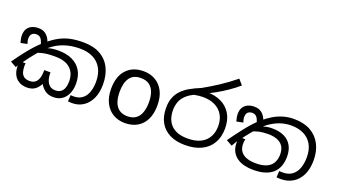

<svg xmlns="http://www.w3.org/2000/svg" viewBox="-67 -1364 3396 1934"><g transform="rotate(20 1631.0 -397.0)"><path d="M542 11Q488 11 453.5 -14.5Q419 -40 398 -77Q373 -31 340 -10Q307 11 258 11Q233 11 205.5 3.5Q178 -4 153.5 -24Q129 -44 113.5 -79.5Q98 -115 98 -170Q98 -181 99.5 -192.5Q101 -204 103 -214H165Q164 -207 163.5 -200.5Q163 -194 163 -187Q163 -151 171 -122.5Q179 -94 201 -77Q223 -60 263 -60Q297 -60 319.5 -76Q342 -92 353.5 -125Q365 -158 365 -208V-214H432V-204Q432 -140 458.5 -100Q485 -60 537 -60Q576 -60 598.5 -78Q621 -96 630.5 -125.5Q640 -155 640 -191Q640 -280 585.5 -330Q531 -380 420 -380Q374 -380 339 -376.5Q304 -373 268.5 -363Q233 -353 186 -334L283 -415Q296 -424 317 -431.5Q338 -439 367.5 -443.5Q397 -448 434 -448Q519 -448 581.5 -419Q644 -390 678.5 -333.5Q713 -277 713 -192Q713 -136 693.5 -89.5Q674 -43 636 -16Q598 11 542 11ZM741 3Q731 3 719 2Q707 1 697 0L701 -68Q708 -67 716 -66.5Q724 -66 732 -66Q777 -66 808.5 -83.5Q840 -101 859 -130.5Q878 -160 887 -198.5Q896 -237 896 -279Q896 -366 863.5 -424Q831 -482 772 -511.5Q713 -541 633 -541Q565 -541 507 -527.5Q449 -514 399 -487Q349 -460 305 -419L294 -410Q267 -383 239.5 -351Q212 -319 184.5 -283.5Q157 -248 129 -208L110 -188L85 -144L21 -180Q71 -251 110.5 -301.5Q150 -352 185 -390.5Q220 -429 256 -461L277 -479Q337 -530 392.5 -559Q448 -588 508 -600Q568 -612 640 -612Q750 -612 823.5 -570.5Q897 -529 934 -454Q971 -379 971 -280Q971 -192 941.5 -128.5Q912 -65 860 -31Q808 3 741 3ZM167 -592Q216 -592 246 -568Q276 -544 291.5 -508Q307 -472 310 -434L252 -398Q248 -432 239.5 -461Q231 -490 214 -508Q197 -526 168 -526Q140 -526 122.5 -510Q105 -494 105 -459Q105 -443 108.5 -429.5Q112 -416 116 -403L46 -389Q40 -409 36.5 -429.5Q33 -450 33 -467Q33 -508 49.5 -535.5Q66 -563 96.5 -577.5Q127 -592 167 -592Z M1558 -269Q1558 -180 1527.5 -117.5Q1497 -55 1441 -22.5Q1385 10 1308 10Q1237 10 1181.5 -22.5Q1126 -55 1094 -117.5Q1062 -180 1062 -269Q1062 -402 1129 -474Q1196 -546 1311 -546Q1384 -546 1439.5 -513.5Q1495 -481 1526.5 -419.5Q1558 -358 1558 -269ZM1153 -269Q1153 -206 1169.5 -159.5Q1186 -113 1221 -88Q1256 -63 1310 -63Q1364 -63 1399 -88Q1434 -113 1450.5 -159.5Q1467 -206 1467 -269Q1467 -333 1450 -378Q1433 -423 1398.5 -447.5Q1364 -472 1309 -472Q1227 -472 1190 -418Q1153 -364 1153 -269Z M1954 11Q1858 11 1789.5 -23Q1721 -57 1684.5 -121.5Q1648 -186 1648 -277Q1648 -339 1666 -386Q1684 -433 1718.5 -469Q1753 -505 1802.5 -533Q1852 -561 1914 -586Q1990 -628 2074.5 -683Q2159 -738 2241 -805L2289 -749Q2238 -705 2182 -667Q2126 -629 2072.5 -599Q2019 -569 1974 -550L1932 -521Q1847 -493 1801 -455Q1755 -417 1738 -372.5Q1721 -328 1721 -279Q1721 -215 1745.5 -165.5Q1770 -116 1822 -88Q1874 -60 1955 -60Q2042 -60 2097 -89Q2152 -118 2178.5 -168Q2205 -218 2205 -281Q2205 -352 2175 -402.5Q2145 -453 2090.5 -479.5Q2036 -506 1961 -506Q1941 -506 1917.5 -503.5Q1894 -501 1870.5 -496.5Q1847 -492 1826 -485L1901 -555Q1918 -562 1938 -564Q1958 -566 1985 -566Q2070 -566 2136 -534Q2202 -502 2240 -439Q2278 -376 2278 -283Q2278 -190 2238.5 -124Q2199 -58 2126.5 -23.5Q2054 11 1954 11Z M2684 11Q2635 11 2590.5 0.5Q2546 -10 2511 -34Q2476 -58 2455.5 -97Q2435 -136 2435 -193Q2435 -204 2436.5 -220.5Q2438 -237 2444 -255L2507 -251Q2504 -241 2502.5 -228.5Q2501 -216 2501 -202Q2501 -152 2524.5 -120.5Q2548 -89 2590 -74.5Q2632 -60 2687 -60Q2760 -60 2804.5 -81Q2849 -102 2869 -140Q2889 -178 2889 -227Q2889 -283 2865.5 -316.5Q2842 -350 2801 -365Q2760 -380 2709 -380Q2650 -380 2608 -370.5Q2566 -361 2516 -338L2603 -424Q2616 -430 2634 -435.5Q2652 -441 2675 -444.5Q2698 -448 2726 -448Q2800 -448 2853 -423Q2906 -398 2934 -349Q2962 -300 2962 -229Q2962 -185 2949.5 -142Q2937 -99 2906.5 -64.5Q2876 -30 2821.5 -9.5Q2767 11 2684 11ZM2980 3Q2967 3 2955.5 2.5Q2944 2 2933 1L2937 -68Q2943 -67 2954 -66.5Q2965 -66 2971 -66Q3036 -66 3075.5 -96Q3115 -126 3133 -177.5Q3151 -229 3151 -292Q3151 -375 3118.5 -430.5Q3086 -486 3028.5 -513.5Q2971 -541 2896 -541Q2838 -541 2784.5 -523.5Q2731 -506 2684 -475.5Q2637 -445 2598 -405L2585 -391Q2559 -361 2537 -334.5Q2515 -308 2495.5 -283Q2476 -258 2456 -230L2444 -221L2399 -144L2335 -180Q2394 -263 2451.5 -336.5Q2509 -410 2570 -468L2588 -483Q2634 -523 2683 -552Q2732 -581 2786 -596.5Q2840 -612 2900 -612Q3006 -612 3078.5 -571Q3151 -530 3188.5 -457Q3226 -384 3226 -287Q3226 -192 3193 -127Q3160 -62 3104.5 -29.5Q3049 3 2980 3ZM2481 -592Q2530 -592 2560 -568Q2590 -544 2605.5 -508Q2621 -472 2624 -434L2566 -398Q2562 -432 2553.5 -461Q2545 -490 2528 -508Q2511 -526 2482 -526Q2454 -526 2436.5 -510Q2419 -494 2419 -459Q2419 -443 2422.5 -429.5Q2426 -416 2430 -403L2360 -389Q2354 -409 2350.5 -429.5Q2347 -450 2347 -467Q2347 -508 2363.5 -535.5Q2380 -563 2410.5 -577.5Q2441 -592 2481 -592Z"/></g></svg>

Font: lsinhala05
Style: Book
Weight: 400
Designer: Jelle Bosma - Monotype Design Team
Foundry: Monotype Imaging Inc.
Version: Version 2.003